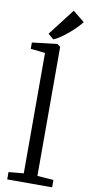

<svg xmlns="http://www.w3.org/2000/svg" viewBox="-110 -1065 520 1107"><g transform="rotate(10 150.0 -512.0)"><path d="M106.5 -51V-756L21.5 -765V-802L166.5 -819H167.5L186.5 -806V-50L281.5 -43V0H18.5V-43ZM139.5 -841.5 107.5 -868.5 227.5 -1024.5 295.5 -969.5Q283 -953 264 -933.8Q245 -914.5 223 -896Q201 -877.5 179.5 -863Q158 -848.5 140.5 -841.5Z"/></g></svg>

Font: Merriweather Light 18pt Light
Style: Regular
Weight: 300
Version: Version 2.100